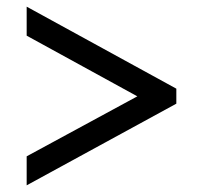

<svg xmlns="http://www.w3.org/2000/svg" viewBox="-20 -646 609 576"><path d="M509 -335V-380L60 -626V-539L392 -357L60 -177V-90Z"/></svg>

Font: UArctic Serif Black
Style: Regular
Weight: 900
Designer: Customization by Puisto advertising & original work Monotype Design Team
Foundry: Monotype Imaging Inc.
Version: Version 2.004